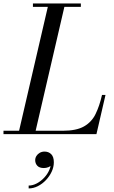

<svg xmlns="http://www.w3.org/2000/svg" viewBox="-65 -770 655 1102"><path d="M40 0 214 -750H309L135 0ZM-45 0V-19.5H295Q373.5 -19.5 417.2 -44.5Q461 -69.5 483.5 -115.5Q506 -161.5 520.5 -225H540.5L488.5 0ZM124 -730.5V-750H399V-730.5ZM99.5 311.5V295Q123 295 146.5 282.5Q170 270 189.2 249.2Q208.5 228.5 219 203.2Q229.5 178 227 152.5H243Q243 165 234.8 174.5Q226.5 184 213.5 189.2Q200.5 194.5 187 194.5Q161 194.5 149 181.2Q137 168 137 149.5Q137 136.5 144 125.2Q151 114 163.2 107Q175.5 100 190.5 100Q214 100 229 115Q244 130 244 161.5Q244 188.5 231.8 215Q219.5 241.5 198.8 263.5Q178 285.5 152.2 298.5Q126.5 311.5 99.5 311.5Z"/></svg>

Font: Bodoni Moda SC
Style: Italic
Weight: 400
Italic angle: -13°
Designer: Owen Earl
Foundry: indestructible type
Version: Version 2.005